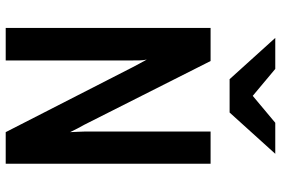

<svg xmlns="http://www.w3.org/2000/svg" viewBox="-172 -788 961 656"><g transform="rotate(90 308.0 -460.5)"><path d="M76 0V-700H189L407 -268Q411.5 -260 419.5 -245Q427.5 -230 432 -220Q431.5 -233 430.8 -246Q430 -259 430 -268V-700H540V0H432L210 -434Q205.5 -442.5 197.5 -457.5Q189.5 -472.5 184 -482Q186.5 -471 186.8 -457.5Q187 -444 187 -434V0ZM251 -765 110 -921H216L308 -844L400 -921H506L365 -765Z"/></g></svg>

Font: Overpass Mono Light
Style: Regular
Weight: 300
Monospace: yes
Designer: Delve Withrington, Dave Bailey
Foundry: Delve Fonts LLC
Version: Version 4.000